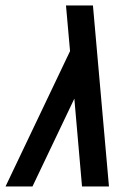

<svg xmlns="http://www.w3.org/2000/svg" viewBox="-20 -676 415 696"><path d="M316.9 -656.2 375 0H277.3L249.5 -318.4L97.7 0H0L233.9 -490.7L219.2 -656.2Z"/></svg>

Font: Lambda
Style: Italic
Weight: 400
Italic angle: -11°
Designer: GGBotNet
Version: 0.22